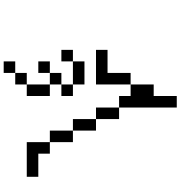

<svg xmlns="http://www.w3.org/2000/svg" viewBox="11 -926 978 1040"><g transform="rotate(-90 500.0 -406.0)"><path d="M750 -312.5V-375H562.5V-187.5H500V-250H437.5V62.5H500Q500 62.5 500 -62.5H562.5Q562.5 -62.5 562.5 -187.5H625Q625 -187.5 625 -312.5ZM750 -500V-562.5H687.5V-500H562.5V-437.5H687.5V-500ZM687.5 -625V-687.5H625V-625H562.5V-562.5H500V-500H562.5V-562.5H625V-625ZM687.5 -812.5V-875H625V-812.5H562.5V-750H500Q500 -750 500 -625H562.5Q562.5 -625 562.5 -750H625V-812.5ZM437.5 -250Q437.5 -250 437.5 -375H375Q375 -375 375 -250ZM375 -375Q375 -375 375 -500H312.5Q312.5 -500 312.5 -375ZM312.5 -500Q312.5 -500 312.5 -625H250Q250 -625 250 -500ZM250 -625Q250 -625 250 -750H62.5V-687.5H187.5V-625Z"/></g></svg>

Font: UnifontExMono
Style: Regular
Weight: 500
Version: Version 15.0.06